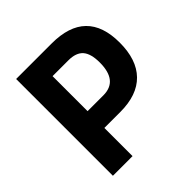

<svg xmlns="http://www.w3.org/2000/svg" viewBox="-182 -817 954 954"><g transform="rotate(-45 294.5 -340.0)"><path d="M566 -444Q566 -324 504.5 -261Q443 -198 324 -198H212V0H74V-680H324Q566 -680 566 -444ZM426 -444Q426 -506 401.5 -534Q377 -562 323 -562H212V-316H323Q426 -316 426 -444Z"/></g></svg>

Font: Cairo
Style: Bold
Weight: 700
Designer: Mohamed Gaber
Foundry: Kief Type Foundry
Version: Version 2.100